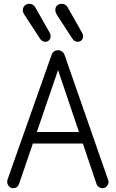

<svg xmlns="http://www.w3.org/2000/svg" viewBox="-20 -972 603 1002"><path d="M49 10Q37 10 29 2.5Q21 -5 18.5 -15Q16 -25 19 -34L249 -685Q253 -698 262.5 -704Q272 -710 283 -710Q293 -710 302.5 -704Q312 -698 317 -685L544 -34Q548 -25 545.5 -15Q543 -5 535 2.5Q527 10 514 10Q504 10 495.5 4Q487 -2 484 -11L275 -630H291L79 -11Q76 -2 68 4Q60 10 49 10ZM116 -223V-283H447V-223ZM215 -754Q199 -755 189 -770L108 -894Q103 -902 100.5 -908.5Q98 -915 99 -921Q100 -933 107 -941Q114 -949 125 -951Q135 -954 147 -949Q159 -944 165 -932L240 -800Q245 -791 244 -781Q244 -769 235 -761Q226 -753 215 -754ZM384 -754Q368 -755 358 -770L277 -894Q273 -902 270.5 -908.5Q268 -915 269 -921Q269 -933 276 -941Q283 -949 294 -951Q305 -954 316.5 -949Q328 -944 334 -932L409 -800Q414 -791 414 -781Q413 -769 404.5 -761Q396 -753 384 -754Z"/></svg>

Font: National Park Light
Style: Regular
Weight: 300
Designer: Andrea Herstowski, Ben Hoepner
Version: Version 1.009